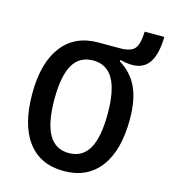

<svg xmlns="http://www.w3.org/2000/svg" viewBox="-115 -860 851 966"><g transform="rotate(15 310.5 -376.5)"><path d="M53 -321Q53 -481 119.5 -568Q186 -655 307 -655H420Q475 -655 495.5 -677.5Q516 -700 519 -768H621Q619 -677 589.5 -633.5Q560 -590 500 -590Q487 -590 472 -592Q457 -594 439 -599L436 -592Q501 -552 531 -487.5Q561 -423 561 -323Q561 -160 494.5 -72.5Q428 15 306 15Q184 15 118.5 -71.5Q53 -158 53 -321ZM307 -561Q236 -561 202 -502.5Q168 -444 168 -323Q168 -200 202.5 -139.5Q237 -79 307 -79Q378 -79 412 -138.5Q446 -198 446 -321Q446 -442 411.5 -501.5Q377 -561 307 -561Z"/></g></svg>

Font: Intel One Mono Medium
Style: Regular
Weight: 500
Monospace: yes
Designer: Fred Shallcrass
Foundry: Frere-Jones Type LLC
Version: Version 1.400;hotconv 1.1.0;makeotfexe 2.6.0;FJTRelease1.4